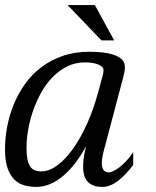

<svg xmlns="http://www.w3.org/2000/svg" viewBox="-20 -736 624 767"><path d="M85.9 -145Q85.9 -119.1 89.4 -101.1Q92.8 -83 99.9 -72Q106.9 -61 117.9 -56.2Q128.9 -51.3 144.5 -51.3Q177.2 -51.3 210.4 -76.4Q243.7 -101.6 273.7 -144.5Q303.7 -187.5 328.9 -244.1Q354 -300.8 371.1 -363.8L390.1 -434.1Q393.6 -445.8 393.6 -455.6Q393.6 -463.4 387.5 -469.2Q381.3 -475.1 371.1 -479Q360.8 -482.9 347.7 -484.9Q334.5 -486.8 319.8 -486.8Q281.2 -486.8 249 -470.9Q216.8 -455.1 190.7 -428.5Q164.6 -401.9 145 -366.9Q125.5 -332 112.3 -294.2Q99.1 -256.3 92.5 -217.8Q85.9 -179.2 85.9 -145ZM0 -139.6Q0 -183.1 8.5 -229Q17.1 -274.9 34.7 -318.1Q52.2 -361.3 79.6 -399.9Q106.9 -438.5 144.5 -467Q182.1 -495.6 230.2 -512.5Q278.3 -529.3 337.4 -529.3Q403.8 -529.3 441.4 -514.4Q479 -499.5 479 -467.8Q479 -459.5 477.3 -450.2Q475.6 -440.9 473.1 -430.7L400.9 -157.2Q398.9 -150.4 396.5 -141.4Q394 -132.3 391.8 -122.8Q389.6 -113.3 388.2 -103.3Q386.7 -93.3 386.7 -84.5Q386.7 -68.8 392.8 -58.1Q398.9 -47.4 415.5 -47.4Q421.9 -47.4 432.9 -52.5Q443.8 -57.6 457.3 -67.9Q470.7 -78.1 484.9 -93.3Q499 -108.4 512.2 -128.4V-77.1Q497.6 -58.1 482.7 -42Q467.8 -25.9 452.4 -14.2Q437 -2.4 421.1 4.2Q405.3 10.7 388.7 10.7Q366.7 10.7 351.8 4.4Q336.9 -2 328.1 -12.7Q319.3 -23.4 315.7 -38.1Q312 -52.7 312 -68.8Q312 -89.8 315.4 -111.6Q318.8 -133.3 324.7 -152.8Q303.7 -114.7 280.5 -84.5Q257.3 -54.2 231.9 -33Q206.5 -11.7 179.7 -0.5Q152.8 10.7 125 10.7Q100.6 10.7 77.9 4.6Q55.2 -1.5 37.8 -18.3Q20.5 -35.2 10.3 -64.2Q0 -93.3 0 -139.6ZM436 -574.7H385.3L250 -715.8H358.9Z"/></svg>

Font: Arian Grqi
Style: Italic
Weight: 400
Italic angle: -15°
Designer: Ruben Hakobyan (Tarumian)
Foundry: Ruben Hakobyan (Tarumian)
Version: Version 1.002